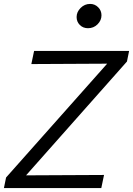

<svg xmlns="http://www.w3.org/2000/svg" viewBox="-20 -960 679 980"><path d="M0 0 11 -54 527 -635 140 -633 154 -700H639L628 -646L113 -65L511 -67L497 0ZM429 -816Q404 -816 387.5 -832.5Q371 -849 371 -873Q371 -899 391.5 -919.5Q412 -940 440 -940Q464 -940 481 -923Q498 -906 498 -882Q498 -856 478 -836Q458 -816 429 -816Z"/></svg>

Font: Red Hat Mono
Style: Italic
Weight: 400
Italic angle: -12°
Monospace: yes
Designer: Pentagram, MCKL
Foundry: MCKL
Version: Version 1.030